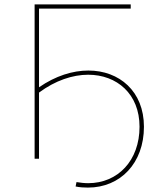

<svg xmlns="http://www.w3.org/2000/svg" viewBox="-20 -720 737 871"><path d="M323 126C342 130 361 131 379 131C526 131 633 20 633 -145C633 -306 521 -400 381 -400C310 -400 232 -376 157 -324V-681H573V-700H137V0H157V-300C231 -355 310 -381 380 -381C510 -381 613 -294 613 -145C613 8 515 111 380 111C363 111 345 109 327 106Z"/></svg>

Font: Montserrat-Alt1 Thin
Style: Regular
Weight: 100
Designer: Differentunic
Foundry: Differentunic
Version: Version 7.222